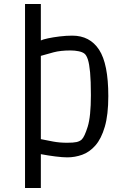

<svg xmlns="http://www.w3.org/2000/svg" viewBox="-20 -773 631 959"><path d="M105 166V-753H184V-571Q194 -576 219.5 -581.5Q245 -587 278 -591Q311 -595 341 -595Q429 -595 475 -524.5Q521 -454 521 -293Q521 -200 503.5 -140Q486 -80 456.5 -46.5Q427 -13 390.5 0Q354 13 316 13Q293 13 257 8.5Q221 4 184 -3V166ZM315 -60Q347 -60 362.5 -63.5Q378 -67 388 -76Q402 -89 418 -140Q434 -191 434 -298Q434 -369 430 -411.5Q426 -454 419 -475.5Q412 -497 402 -505Q392 -513 373 -517Q354 -521 332 -521Q283 -521 248.5 -512Q214 -503 184 -494V-78Q214 -72 245.5 -66Q277 -60 315 -60Z"/></svg>

Font: Ruda
Style: Regular
Weight: 400
Designer: Mariela Monsalve and Angelina Sanchez
Foundry: Mariela Monsalve and Angelina Sanchez
Version: Version 2.000